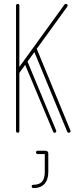

<svg xmlns="http://www.w3.org/2000/svg" viewBox="-20 -679 398 982"><path d="M79 -9Q79 -5 77 -2.5Q75 0 71 0Q67 0 64.5 -2.5Q62 -5 62 -9V-651Q62 -654 64.5 -656.5Q67 -659 71 -659Q75 -659 77 -656.5Q79 -654 79 -651ZM78 -305Q74 -302 71 -302Q67 -302 64.5 -304.5Q62 -307 62 -311Q62 -312 64 -316L310 -656Q313 -659 317 -659Q321 -659 323.5 -656.5Q326 -654 326 -651Q326 -649 324 -645ZM150 -427Q149 -428 149 -431Q149 -434 151.5 -436.5Q154 -439 158 -439Q161 -439 163 -437.5Q165 -436 166 -434L340 -12Q341 -11 341 -9Q341 -5 338.5 -2.5Q336 0 332 0Q326 0 324 -5ZM103 -361Q103 -362 102.5 -362.5Q102 -363 102 -365Q102 -368 105 -370Q108 -372 111 -372Q117 -372 119 -368L267 -12Q268 -11 268 -9Q268 -5 265.5 -2.5Q263 0 260 0Q253 0 252 -5ZM151 283Q147 283 144.5 280.5Q142 278 142 274Q142 270 144.5 268Q147 266 151 266Q181 266 195 250Q209 234 209 201V109H173Q169 109 166.5 106.5Q164 104 164 100Q164 97 166.5 94.5Q169 92 173 92H212Q227 92 227 107V201Q227 240 207.5 261.5Q188 283 151 283Z"/></svg>

Font: Libertine-Super Thin
Style: Regular
Weight: 100
Designer: Bastien Sozeau
Foundry: NBR — Bastien Sozeau
Version: Version 2.003;gftools[0.9.33]